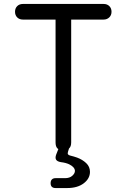

<svg xmlns="http://www.w3.org/2000/svg" viewBox="-20 -750 640 971"><path d="M261 -651H96Q78 -651 67 -662Q56 -673 56 -690.5Q56 -708 67 -719Q78 -730 96 -730H504Q522 -730 533 -719Q544 -708 544 -690.5Q544 -673 532.5 -662Q521 -651 504 -651H340V-30Q340 -9 330 0Q330 1 329 1L324 17Q321 26 324 30.5Q327 35 336 37Q353 41 370 47Q397 57 416 75Q435 93 435 119Q435 153 403.5 177Q372 201 320 201H261Q249 201 242.5 195Q236 189 236 176.5Q236 164 242.5 157.5Q249 151 261 151H309Q332 151 345.5 139Q359 127 359 114Q358 95 330 81Q313 73 288 70Q270 67 264 58Q258 49 264 32L275 4Q272 2 270 0Q261 -9 261 -30Z"/></svg>

Font: Maple Mono Light
Style: Regular
Weight: 300
Monospace: yes
Designer: subframe7536
Version: Version 7.000